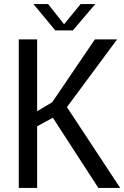

<svg xmlns="http://www.w3.org/2000/svg" viewBox="-20 -921 610 941"><path d="M72 -728H162V-376L236 -420L445 -728H554L308 -396L569 0H462L239 -344L162 -302V0H72ZM251 -772 144 -901H216L294 -802L375 -901H447L337 -772Z"/></svg>

Font: Murecho
Style: Regular
Weight: 400
Designer: Neil Summerour
Foundry: Positype
Version: Version 1.010; ttfautohint (v1.8.3)